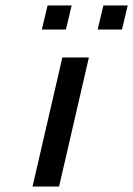

<svg xmlns="http://www.w3.org/2000/svg" viewBox="-20 -682 487 702"><path d="M99 0 208 -472H305L196 0ZM133 -574 154 -662H242L221 -574ZM337 -574 358 -662H447L426 -574Z"/></svg>

Font: Coval
Style: Italic
Weight: 400
Foundry: Context Ltd
Version: Version 001.000